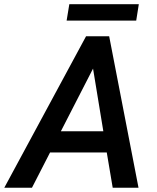

<svg xmlns="http://www.w3.org/2000/svg" viewBox="-65 -881 735 901"><path d="M436 -165.5H169.9L85 0H-44.9L338.9 -710.9H447.3L585 0H463.9ZM220.7 -265.1H419.9L371.6 -559.1ZM574.2 -784.2H247.6L260.3 -861.3H586.4Z"/></svg>

Font: Roboto Medium
Style: Italic
Weight: 500
Italic angle: -12°
Designer: Google
Version: Version 2.134; 2016